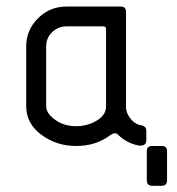

<svg xmlns="http://www.w3.org/2000/svg" viewBox="-20 -457 553 601"><path d="M439.5 106.9V15.6Q439.5 0 456.1 0H486.3Q502.9 0 502.9 15.6V106.9Q502.9 124.5 486.3 124.5H456.1Q439.5 124.5 439.5 106.9ZM374.5 -419.9V-122.6Q374.5 -102.1 389.6 -84.2Q404.8 -66.4 424.3 -64.5Q438 -60.5 438 -47.9V-17.6Q438 -1 418 -1Q379.4 -6.3 348.6 -36.1Q340.3 -44.4 325.7 -34.2Q280.3 0 218.8 0Q156.7 0 109.4 -35.2Q62 -70.3 62 -124.5V-312Q62 -362.8 98.9 -399.7Q135.7 -436.5 188 -436.5H357.9Q374.5 -436.5 374.5 -419.9ZM312 -124.5V-366.2Q312 -374.5 303.7 -374.5H188Q162.1 -374.5 143.3 -356.4Q124.5 -338.4 124.5 -312V-124.5Q124.5 -102.5 152.1 -82.3Q179.7 -62 218.8 -62Q252.9 -62 282.5 -79.3Q312 -96.7 312 -124.5Z"/></svg>

Font: GOSTRUS
Style: type_B
Weight: 400
Designer: Юрий и Татьяна Кривогуз
Version: Version 02.00